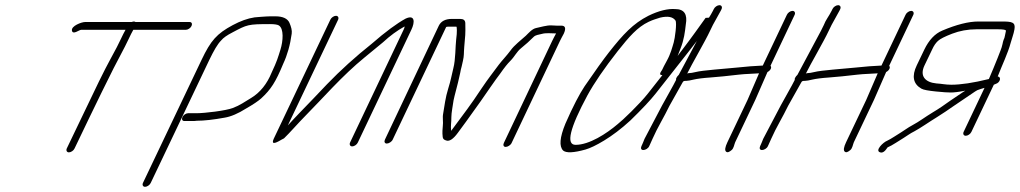

<svg xmlns="http://www.w3.org/2000/svg" viewBox="-20 -550 3936 741"><path d="M267.7 23 323.4 -93C355.9 -161 388.8 -227 418.7 -287C440.3 -330 457.5 -359 475.8 -398C482.9 -414 489.7 -426 494.5 -435H697.5C705.5 -435 715.8 -442 719.3 -450C722.8 -458 720 -465 712 -465H503C501.3 -466 499.7 -467 496.7 -467C493.7 -467 491.3 -466 488 -465H308C295 -465 254.3 -450 257.6 -432C260.9 -414 285.5 -435 293.5 -435H464.5C459.7 -426 452.9 -414 446.2 -399C439.4 -384 426.2 -358 405.2 -320C384.2 -282 347.4 -207 293.4 -93L237.7 23C234.2 31 238 38 246 38C254 38 264.2 31 267.7 23Z M561.7 156 787.9 -319C804.9 -354 818.8 -379 833.6 -394C841.7 -404 855.9 -414 877.4 -425C933.9 -455 936.5 -457 1022.5 -457C1039.5 -457 1050.9 -455 1055.9 -452C1076.1 -440 1072.9 -392 1062.2 -358C1052.7 -328 1049.6 -315 1028.4 -270C1010.5 -226 984 -193 949.4 -172C924.6 -157 905.2 -143 878.1 -133C851.9 -123 770.7 -113 737.7 -113H705.7C697.7 -113 687.5 -106 684 -98C680.5 -90 683.2 -83 691.2 -83H723.2C728.2 -83 734.2 -83 739.6 -84C767.6 -84 803.8 -88 847.4 -96C871.6 -100 899.4 -112 929.4 -131C957.5 -147 976.6 -160 987.8 -170C1025.8 -205 1043.7 -233 1073.1 -304C1088.6 -337 1099.9 -376 1105.8 -420C1107.6 -432 1104 -446 1097.1 -462C1090.1 -478 1072 -487 1043 -487H1023C1014 -487 1001.7 -486 986.3 -485L962.7 -483C935.5 -479 908.3 -469 878.2 -453C816.8 -420 793.6 -394 757.9 -319L531.7 156C528.1 164 531.9 171 539.9 171C547.9 171 558.1 164 561.7 156Z M1254.9 -474 1036.7 -15C1027.1 6 1036.8 7 1066.5 -11C1070.1 -13 1073.7 -15 1076.1 -16C1087.5 -27 1099.6 -40 1113.4 -55C1144.1 -89 1177.6 -122 1210.6 -157L1263 -212C1304.6 -255 1345 -294 1386.7 -328C1428.5 -362 1451.5 -381 1458.4 -387C1485.3 -412 1512.6 -432 1541.6 -448C1541.7 -445 1540.1 -440 1537.5 -435L1331 0C1327.5 8 1331.3 15 1339.3 15C1347.3 15 1357.5 8 1361 0L1567.5 -435C1582 -465 1581.5 -495 1545.1 -478C1512.4 -460 1468.3 -428 1414.5 -381C1351.7 -331 1294.2 -279 1242.1 -225L1189.8 -170C1152.4 -131 1118.7 -97 1090.9 -66L1284.9 -474C1288.4 -482 1284.6 -489 1276.6 -489C1268.6 -489 1258.4 -482 1254.9 -474Z M1472.7 4C1480.7 4 1491.9 -3 1495.5 -11L1702 -446C1705.3 -447 1707.3 -447 1709.3 -447H1741.3C1742.3 -447 1743.1 -443 1743.2 -434C1743.4 -425 1742.6 -413 1740.5 -397C1737.3 -371 1738.5 -321 1729.7 -287C1722.3 -257 1720.2 -241 1709.8 -208C1699 -174 1695.3 -140 1690.4 -112C1687 -95 1691.3 -80 1688.9 -63C1688.1 -54 1686.3 -39 1688.6 -21C1689.4 -14 1694.2 -10 1701.5 -8C1713.9 -3 1729.1 -13 1746.7 -37C1747 -38 1757.4 -52 1778.3 -80C1795.9 -104 1817.7 -135 1835.6 -160C1848.3 -178 1896.7 -249 1909.8 -265C1926.4 -289 1939.4 -305 1949.6 -315C1967.3 -333 1973.7 -350 1991.1 -364C2007.2 -377 2025.3 -393 2040 -408C2047.2 -415 2058.5 -416 2070.5 -419C2088.1 -424 2106.1 -421 2126.1 -421C2120.6 -410 2114.5 -400 2110.6 -391L1924.4 2C1920.8 10 1923.6 17 1931.6 17C1939.6 17 1950.8 10 1954.4 2L2140.6 -391C2144.5 -400 2150.3 -409 2155.8 -420C2165.4 -441 2161.6 -451 2146.6 -451H2128.6C2122.6 -451 2115.9 -452 2107.9 -452C2091.2 -453 2064.7 -445 2049.8 -442C2033.8 -439 2020.7 -423 2009.3 -412C1990.9 -395 1964.9 -376 1950.2 -355C1936.2 -336 1915.3 -314 1904.9 -300C1880.1 -266 1867.7 -252 1837.4 -207C1795.2 -143 1773.7 -116 1721.2 -45C1718.6 -65 1722.3 -77 1722 -98C1721.7 -113 1728.2 -146 1730.5 -163C1733 -177 1748.7 -233 1751.4 -248L1756.4 -270C1757.6 -277 1759.1 -285 1761.6 -293L1766.6 -315C1771.6 -337 1769.5 -343 1771.7 -369C1775.6 -413 1776.8 -417 1775.8 -461C1775.2 -472 1768.8 -477 1755.8 -477H1723.8C1698.8 -477 1682 -468 1673.6 -451L1465.5 -11C1461.9 -3 1464.7 4 1472.7 4Z M2703.2 -481C2678 -446 2649.1 -405 2614.7 -360C2606.7 -349 2599 -340 2595.2 -334C2597.4 -339 2600.7 -349 2606.5 -363C2620 -397 2623.4 -426 2626.7 -455C2634 -495 2620.7 -515 2585.7 -515C2557.9 -517 2522.9 -509 2482.2 -489C2423.3 -459 2385.3 -418 2330.1 -348C2309 -321 2277.2 -277 2236.2 -217C2216.9 -188 2191.5 -140 2162.2 -73C2140 -19 2137.5 15 2153.4 31C2165.1 41 2193.7 40 2239.9 27C2257.1 22 2281 11 2312.1 -8C2343.1 -27 2376.9 -52 2412.8 -85C2456.9 -128 2490.1 -163 2510.5 -189L2592.3 -293C2661.3 -380 2708.5 -442 2731.6 -477C2732.9 -479 2734.2 -481 2735.4 -483ZM2536.4 -260 2480.5 -189C2449.2 -149 2381.1 -84 2363.9 -71C2320.5 -34 2254.3 9 2201.3 9C2163.3 9 2178.8 -55 2247.1 -182C2273.4 -230 2312.5 -287 2364.2 -353C2408 -408 2439.4 -445 2483.7 -466C2503.4 -475 2510 -476 2527.8 -482C2558.2 -489 2576.7 -485 2586.8 -471C2593.2 -462 2584.6 -401 2580.1 -386C2574.7 -368 2568.3 -342 2553.8 -316C2544.1 -299 2539.1 -288 2535.7 -281L2529.4 -271C2525.9 -264 2527.4 -260 2536.4 -260Z M2734.8 -515 2731.9 -509C2721 -487 2708.6 -473 2701.2 -453L2690.3 -431L2599.5 -261C2595.6 -258 2593.3 -254 2591.4 -251C2589.4 -248 2588.5 -245 2589.5 -242C2580.5 -223 2545.2 -162 2535.2 -143L2467.4 -14C2463.6 -5 2461.4 2 2458.8 7L2455.6 14C2451.7 23 2454.8 29 2462.8 29C2470.8 29 2481.7 23 2485.6 14L2488.8 7C2491.4 2 2494.9 -6 2498.7 -15C2517 -57 2543.3 -99 2563.9 -142L2614.4 -232C2617.3 -238 2621.3 -238 2629.3 -238C2635.3 -238 2644.9 -240 2657.8 -243C2670.8 -246 2692.7 -249 2722.4 -251C2752 -253 2788.3 -257 2831.8 -262C2856.8 -265 2886.8 -265 2909.4 -267L2864.9 -164L2787.3 -1C2778.3 18 2776.5 30 2781.9 35C2787.4 40 2794.3 37 2803.8 29C2812 22 2813.5 8 2817.3 -1L2895.2 -165L2942 -272C2953.9 -278 2959.7 -290 2953.6 -296L3046.9 -493C3050.4 -501 3046.6 -508 3038.6 -508C3030.6 -508 3020.4 -501 3016.9 -493L2923.9 -297C2886.3 -295 2869 -294 2821.4 -289C2773.8 -284 2692.2 -279 2665 -272C2653.1 -269 2644.7 -268 2640.7 -268C2636.7 -268 2633.4 -267 2632.1 -266C2649.5 -302 2701.3 -390 2720.3 -431L2731.5 -454L2761.9 -509L2764.8 -515C2768.4 -523 2764.6 -530 2756.6 -530C2748.6 -530 2738.4 -523 2734.8 -515Z M3192.8 -515 3189.9 -509C3179 -487 3166.6 -473 3159.2 -453L3148.3 -431L3057.5 -261C3053.6 -258 3051.3 -254 3049.4 -251C3047.4 -248 3046.5 -245 3047.5 -242C3038.5 -223 3003.2 -162 2993.2 -143L2925.4 -14C2921.6 -5 2919.4 2 2916.8 7L2913.6 14C2909.7 23 2912.8 29 2920.8 29C2928.8 29 2939.7 23 2943.6 14L2946.8 7C2949.4 2 2952.9 -6 2956.7 -15C2975 -57 3001.3 -99 3021.9 -142L3072.4 -232C3075.3 -238 3079.3 -238 3087.3 -238C3093.3 -238 3102.9 -240 3115.8 -243C3128.8 -246 3150.7 -249 3180.4 -251C3210 -253 3246.3 -257 3289.8 -262C3314.8 -265 3344.8 -265 3367.4 -267L3322.9 -164L3245.3 -1C3236.3 18 3234.5 30 3239.9 35C3245.4 40 3252.3 37 3261.8 29C3270 22 3271.5 8 3275.3 -1L3353.2 -165L3400 -272C3411.9 -278 3417.7 -290 3411.6 -296L3504.9 -493C3508.4 -501 3504.6 -508 3496.6 -508C3488.6 -508 3478.4 -501 3474.9 -493L3381.9 -297C3344.3 -295 3327 -294 3279.4 -289C3231.8 -284 3150.2 -279 3123 -272C3111.1 -269 3102.7 -268 3098.7 -268C3094.7 -268 3091.4 -267 3090.1 -266C3107.5 -302 3159.3 -390 3178.3 -431L3189.5 -454L3219.9 -509L3222.8 -515C3226.4 -523 3222.6 -530 3214.6 -530C3206.6 -530 3196.4 -523 3192.8 -515Z M3729 -41 3815.5 -223 3822.5 -226C3840 -231 3846 -253 3830.6 -255C3847.2 -298 3870.1 -345 3880.4 -384C3885.4 -403 3891.8 -417 3895.2 -437C3900 -465 3884.7 -467 3845.7 -467H3755.7C3717.7 -467 3670.9 -455 3616.6 -432C3587.8 -420 3564.9 -395 3547.5 -359L3518.2 -298C3497.9 -256 3504.5 -226 3535.8 -208C3544.2 -203 3563.2 -200 3591.3 -197C3619.3 -194 3639 -193 3650 -193C3661 -193 3679.7 -195 3705.2 -200C3702.6 -198 3701.3 -197 3700.3 -197L3646.9 -161C3624.8 -145 3603.1 -130 3581 -117C3547.7 -97 3529.9 -82 3499.9 -66C3483 -57 3472.2 -48 3457.3 -39C3443.8 -31 3419.4 -14 3404.2 -7C3388.3 -1 3354.9 32 3377 38C3386 41 3394.9 35 3404.7 20L3405 19C3424.5 11 3449.2 -7 3466.4 -17C3481.2 -26 3492.1 -35 3508.6 -43C3531.4 -55 3569.9 -82 3594.7 -97C3622 -114 3637.5 -125 3659.3 -140L3733.1 -190C3740.7 -195 3745.9 -199 3751.9 -202C3759.8 -205 3768.8 -208 3779.7 -211L3699 -41C3695.4 -33 3699.2 -26 3707.2 -26C3715.2 -26 3725.4 -33 3729 -41ZM3651.5 -223C3628.5 -223 3613.8 -227 3594.1 -228C3551.4 -232 3527.9 -256 3548.2 -298L3577.5 -359C3584.3 -374 3591.4 -384 3599.9 -392C3608.5 -400 3626.3 -409 3654.8 -420C3683.3 -431 3715.2 -437 3749.2 -437H3831.2C3853.2 -437 3862.5 -435 3862.3 -431L3858.6 -413C3857.4 -406 3855.8 -401 3853.2 -396C3851.6 -391 3850 -386 3849.1 -380C3845.8 -363 3837.7 -347 3830.1 -326C3822.4 -305 3805.1 -266 3796.5 -245C3735.7 -230 3687.5 -223 3651.5 -223Z"/></svg>

Font: MewTooHand
Style: UltIta
Weight: 400
Designer: Mew Too, Robert Jablonski
Version: Version 0.77